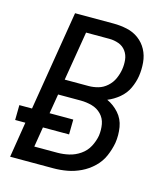

<svg xmlns="http://www.w3.org/2000/svg" viewBox="-110 -822 796 908"><g transform="rotate(15 288.0 -367.5)"><path d="M24 0H236Q269 0 302.5 -6Q336 -12 368.5 -27.5Q401 -43 427.5 -68.5Q454 -94 468 -126.5Q482 -159 488 -192Q494 -231 487.5 -269.5Q481 -308 456 -336Q431 -364 398 -379Q428 -391 454.5 -413Q481 -435 495 -465Q509 -495 514 -526Q519 -559 516 -593Q513 -627 498 -655Q483 -683 457.5 -702Q432 -721 399.5 -728Q367 -735 333 -735H145L65 -247H3L2 -174H52ZM179 -419 219 -660H333Q357 -660 379 -652Q401 -644 414.5 -625.5Q428 -607 430.5 -583Q433 -559 429 -535Q425 -512 415 -489.5Q405 -467 385.5 -449.5Q366 -432 342.5 -425.5Q319 -419 296 -419ZM122 -76 138 -174H266L267 -247H151L167 -343H277Q306 -343 333 -335.5Q360 -328 379 -308.5Q398 -289 403 -261.5Q408 -234 404 -205Q399 -177 385 -150.5Q371 -124 345.5 -106.5Q320 -89 291.5 -82.5Q263 -76 235 -76Z"/></g></svg>

Font: Iosevka Sparkle Oblique
Style: Regular
Weight: 400
Italic angle: -9°
Designer: Belleve Invis
Foundry: Belleve Invis
Version: Version 4.5.0; ttfautohint (v1.8.3)